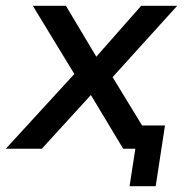

<svg xmlns="http://www.w3.org/2000/svg" viewBox="-42 -512 643 661"><path d="M404 129 424 0H382L395 -80H526L494 129ZM-22 0 232 -277 233 -226 71 -492H185L296 -306H280L444 -492H568L328 -227L327 -277L496 0H382L263 -198L282 -197L102 0Z"/></svg>

Font: Nunito Sans 10pt SemiBold
Style: Italic
Weight: 600
Italic angle: -9°
Designer: Vernon Adams
Foundry: Vernon Adams
Version: Version 3.101;gftools[0.9.27]